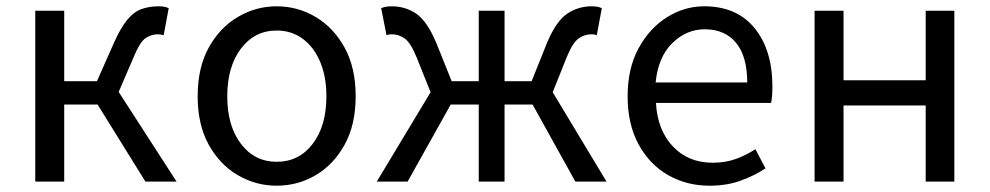

<svg xmlns="http://www.w3.org/2000/svg" viewBox="-20 -577 3145 610"><path d="M92 0V-543H184V-319H288L342 -441Q364 -490 385 -515Q406 -540 430.5 -548.5Q455 -557 484 -557Q504 -557 516 -551L500 -465Q491 -468 482 -468Q460 -468 442 -455.5Q424 -443 404 -394L357 -285L541 0H442L290 -245H184V0Z M859 13Q793 13 735.5 -20.5Q678 -54 643 -117.5Q608 -181 608 -271Q608 -362 643 -425.5Q678 -489 735.5 -523Q793 -557 859 -557Q926 -557 983 -523Q1040 -489 1075 -425.5Q1110 -362 1110 -271Q1110 -181 1075 -117.5Q1040 -54 983 -20.5Q926 13 859 13ZM859 -63Q930 -63 973.5 -120Q1017 -177 1017 -271Q1017 -334 997 -381Q977 -428 941.5 -454Q906 -480 859 -480Q789 -480 745.5 -422.5Q702 -365 702 -271Q702 -177 745.5 -120Q789 -63 859 -63Z M1177 0 1348 -284 1304 -394Q1285 -441 1266 -454.5Q1247 -468 1226 -468Q1220 -468 1216.5 -467.5Q1213 -467 1208 -465L1191 -551Q1205 -557 1224 -557Q1268 -557 1302.5 -533.5Q1337 -510 1366 -441L1415 -319H1501V-543H1583V-319H1669L1718 -441Q1747 -510 1782 -533.5Q1817 -557 1860 -557Q1880 -557 1892 -551L1876 -465Q1871 -467 1867.5 -467.5Q1864 -468 1858 -468Q1837 -468 1818 -454.5Q1799 -441 1780 -394L1736 -284L1907 0H1808L1672 -245H1583V0H1501V-245H1412L1275 0Z M2234 13Q2162 13 2103 -20.5Q2044 -54 2009 -118Q1974 -182 1974 -271Q1974 -360 2009 -424Q2044 -488 2099.5 -522.5Q2155 -557 2217 -557Q2321 -557 2377.5 -487.5Q2434 -418 2434 -302Q2434 -287 2433 -274Q2432 -261 2430 -250H2064Q2069 -163 2118 -111.5Q2167 -60 2244 -60Q2284 -60 2316.5 -71.5Q2349 -83 2380 -103L2412 -42Q2377 -19 2333 -3Q2289 13 2234 13ZM2063 -315H2354Q2354 -398 2318.5 -441Q2283 -484 2219 -484Q2161 -484 2116 -440Q2071 -396 2063 -315Z M2568 0V-543H2660V-322H2921V-543H3012V0H2921V-242H2660V0Z"/></svg>

Font: Chocolate Classical Sans
Style: Regular
Weight: 400
Designer: 田海東、宇文滿月
Foundry: Moonlit Owen
Version: Version 1.001